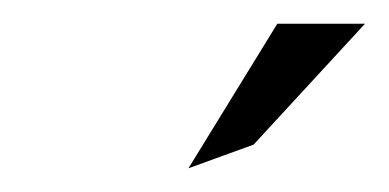

<svg xmlns="http://www.w3.org/2000/svg" viewBox="-20 -772 328 162"><path d="M139 -630 194 -650 288 -752H214Z"/></svg>

Font: Charger Sport
Style: ExLitNrwObl
Weight: 200
Designer: Jasper
Foundry: Cannot Into Space Fonts
Version: Version 1.1